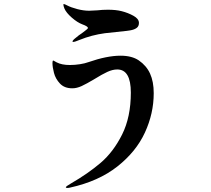

<svg xmlns="http://www.w3.org/2000/svg" viewBox="-20 -855 1040 948"><path d="M498 -691Q512 -693 554 -697Q618 -703 632 -707Q648 -711 657 -719Q666 -727 666 -742Q666 -762 639 -777Q612 -792 580 -800Q552 -807 513 -807Q485 -807 461 -804Q431 -802 420 -802Q393 -802 362 -810Q331 -818 310 -829Q299 -835 295 -835Q293 -835 293 -832Q293 -826 298 -813Q307 -792 334.5 -768Q362 -744 386 -735Q414 -725 414 -717Q414 -713 404 -706L383 -690Q370 -682 355 -669Q338 -656 338 -650Q338 -648 341 -648Q350 -648 373 -658Q432 -682 498 -691ZM739 -395Q739 -452 721 -491.5Q703 -531 665 -557Q631 -580 575 -580Q508 -580 416 -548Q400 -542 375 -538Q350 -534 325 -534Q285 -534 260 -547Q255 -549 250 -552.5Q245 -556 243 -556Q239 -556 239 -544Q239 -524 246.5 -495Q254 -466 276 -442.5Q298 -419 337 -419Q359 -419 383 -430Q407 -441 447 -465Q484 -488 510 -500Q536 -512 559 -512Q626 -512 626 -398Q626 -277 583 -191Q540 -105 477.5 -51.5Q415 2 330 51Q305 65 305 70Q305 73 313 73Q319 73 327 71Q467 40 559.5 -33Q652 -106 695.5 -200.5Q739 -295 739 -395Z"/></svg>

Font: Shippori Antique B1
Style: Regular
Weight: 400
Designer: FONTDASU
Foundry: FONTDASU / Google Inc. / but / Adobe
Version: Version 2.001